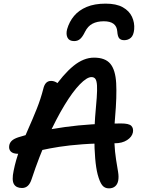

<svg xmlns="http://www.w3.org/2000/svg" viewBox="-20 -1026 780 1056"><path d="M579 10Q555 10 541.5 -8Q528 -26 517 -67Q508 -102 503.5 -155.5Q499 -209 499 -268Q499 -327 503 -380Q509 -445 512 -488Q515 -531 513.5 -556Q512 -581 505 -591.5Q498 -602 483 -602Q458 -602 419 -562Q380 -522 335 -448Q290 -374 243 -271Q196 -168 154 -41Q146 -16 133 -4Q120 8 101 8Q69 8 56.5 -13.5Q44 -35 55 -87Q67 -147 88.5 -203.5Q110 -260 135 -316Q160 -372 182 -427Q204 -482 218 -537Q223 -559 233.5 -570Q244 -581 261 -581Q277 -581 291.5 -572Q306 -563 314 -543L268 -530Q328 -618 384 -663.5Q440 -709 497 -709Q559 -709 587 -675Q615 -641 619 -568.5Q623 -496 613 -381Q606 -302 609 -244.5Q612 -187 618.5 -147.5Q625 -108 629.5 -80.5Q634 -53 630 -32Q626 -12 613 -1Q600 10 579 10ZM82 -180Q51 -180 39 -193Q27 -206 31 -227Q34 -242 45.5 -252.5Q57 -263 81 -271Q196 -308 338.5 -327.5Q481 -347 646 -347Q689 -347 702 -334Q715 -321 711 -298Q706 -273 679 -255.5Q652 -238 611 -238Q509 -238 434.5 -232.5Q360 -227 306 -218.5Q252 -210 212 -201Q172 -192 141.5 -186Q111 -180 82 -180ZM561 -1006Q620 -1006 655.5 -986Q691 -966 706 -933.5Q721 -901 718 -865Q715 -832 700 -818.5Q685 -805 663 -805Q645 -805 636 -815Q627 -825 625 -853Q623 -881 604.5 -895Q586 -909 551 -909Q514 -909 488.5 -895.5Q463 -882 448 -852Q434 -823 420.5 -811.5Q407 -800 388 -800Q361 -800 351.5 -818.5Q342 -837 349 -865Q361 -907 387.5 -938.5Q414 -970 457 -988Q500 -1006 561 -1006Z"/></svg>

Font: Shantell Sans Medium
Style: Italic
Weight: 500
Italic angle: -11°
Designer: Stephen Nixon, Anya Danilova, Shantell Martin
Foundry: Arrow Type
Version: Version 1.011;[c5ecc13dd]